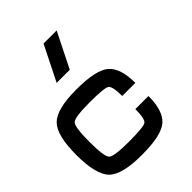

<svg xmlns="http://www.w3.org/2000/svg" viewBox="-272 -1147 1294 1294"><g transform="rotate(-45 375.0 -500.0)"><path d="M0 -312.5Q0 -500 62.5 -562.5Q125 -625 312.5 -625Q500 -625 562.5 -570.3Q625 -515.6 625 -375H500Q500 -468.8 476.6 -484.4Q453.1 -500 312.5 -500Q171.9 -500 148.4 -476.6Q125 -453.1 125 -312.5Q125 -171.9 148.4 -148.4Q171.9 -125 312.5 -125Q453.1 -125 476.6 -140.6Q500 -156.2 500 -250H625Q625 -109.4 562.5 -54.7Q500 0 312.5 0Q125 0 62.5 -62.5Q0 -125 0 -312.5ZM375 -750H250L375 -1000H500Z"/></g></svg>

Font: CraftyPE
Style: Regular
Weight: 400
Designer: Erek Butcher
Foundry: Haunted Coop
Version: Version 0.018;April 4, 2024;FontCreator 15.0.0.2962 64-bit